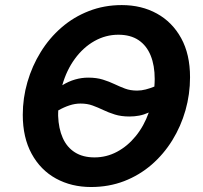

<svg xmlns="http://www.w3.org/2000/svg" viewBox="-20 -729 805 763"><path d="M341.8 14.2Q264 14.2 202.5 -19.5Q141 -53.2 105.8 -117.8Q70.5 -182.2 70.5 -272.8Q70.5 -339.2 89 -403Q107.5 -466.8 141.8 -522.2Q176 -577.8 224.5 -619.8Q273 -661.8 333.5 -685.2Q394 -708.8 464 -708.8Q542.5 -708.8 603.6 -675Q664.8 -641.2 700 -577.2Q735.2 -513.2 735.2 -422Q735.2 -354.5 717.1 -290.8Q699 -227 664.8 -171.6Q630.5 -116.2 582.4 -74.5Q534.2 -32.8 473.4 -9.2Q412.5 14.2 341.8 14.2ZM355.5 -103.5Q403.2 -103.5 445 -125.8Q486.8 -148 519.5 -188.1Q552.2 -228.2 571.2 -281.8Q552.2 -273.2 533.4 -269.6Q514.5 -266 494.8 -266Q461.5 -266 436.4 -273.9Q411.2 -281.8 390.4 -291.8Q369.5 -301.8 348.2 -309.6Q327 -317.5 300 -317.5Q278 -317.5 256 -310.2Q234 -303 211.5 -290.2Q211.2 -284.8 211.1 -279.2Q211 -273.8 211 -268.8Q212.8 -218 229.4 -180.8Q246 -143.5 277.8 -123.5Q309.5 -103.5 355.5 -103.5ZM525 -369Q541.8 -369 559.1 -373.5Q576.5 -378 593.5 -385Q594 -393 594.4 -400.2Q594.8 -407.5 594.8 -414.8Q594.8 -468.8 578.8 -508.2Q562.8 -547.8 530.8 -569.4Q498.8 -591 450.2 -591Q400 -591 355.2 -565.8Q310.5 -540.5 277.4 -495.1Q244.2 -449.8 227.5 -390.2Q252.8 -405.8 278.5 -413.1Q304.2 -420.5 330.5 -420.5Q364 -420.5 389 -412.6Q414 -404.8 434.9 -394.8Q455.8 -384.8 476.9 -376.9Q498 -369 525 -369Z"/></svg>

Font: Ubuntu Sans
Style: Italic
Weight: 400
Italic angle: -13.5°
Designer: Dalton Maag Ltd
Foundry: Dalton Maag Ltd
Version: Version 1.006